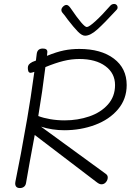

<svg xmlns="http://www.w3.org/2000/svg" viewBox="-20 -948 668 973"><path d="M306 -288Q245 -288 188 -306L516 -67Q526 -60 526 -49Q526 -36 517 -25Q508 -14 494 -14Q484 -14 471 -24L156 -264Q128 -115 112 -21Q110 -8 101.5 -1.5Q93 5 81 5Q57 5 57 -19Q57 -24 58 -27Q84 -152 118 -348Q135 -445 154 -584L145 -581Q139 -579 136 -579Q127 -579 124 -586Q121 -593 121 -604Q121 -614 126 -620.5Q131 -627 144 -634Q160 -640 162 -641Q164 -663 166 -674Q169 -702 197 -702Q220 -702 220 -685Q220 -679 219 -674Q218 -669 218 -665Q267 -685 304 -692.5Q341 -700 382 -700Q492 -700 557 -651Q622 -602 622 -517Q622 -446 578 -394Q534 -342 461.5 -315Q389 -288 306 -288ZM210 -608Q195 -485 174 -360Q200 -350 235 -344Q270 -338 308 -338Q374 -338 432.5 -358Q491 -378 527 -418.5Q563 -459 563 -517Q563 -577 514 -613Q465 -649 382 -649Q342 -649 301.5 -639Q261 -629 210 -608ZM576 -910Q576 -904 572 -899.5Q568 -895 566 -893Q509 -831 473.5 -799Q438 -767 411 -767Q395 -767 374.5 -788Q354 -809 323 -849Q307 -872 296 -884Q291 -890 291 -897Q291 -906 299.5 -914.5Q308 -923 317 -923Q327 -923 339 -905Q403 -811 420 -811Q431 -811 464 -841Q497 -871 538 -918Q546 -928 559 -928Q566 -928 571 -923Q576 -918 576 -910Z"/></svg>

Font: Mali Light
Style: Italic
Weight: 300
Italic angle: -10°
Version: Version 1.000; ttfautohint (v1.6)